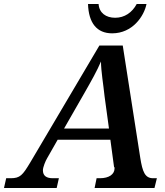

<svg xmlns="http://www.w3.org/2000/svg" viewBox="-63 -942 828 962"><path d="M499 -775C601 -775 659 -861 671 -922H622C599 -879 561 -853 514 -853C468 -853 434 -877 431 -922H378C381 -827 422 -775 499 -775ZM232 -49H202C171 -49 152 -60 152 -89C152 -104 165 -136 173 -149L226 -242H490L509 -101C508 -107 511 -108 511 -99C511 -69 484 -49 437 -49H421L411 0H711L723 -49H704C663 -49 651 -82 640 -150L552 -714H435L88 -127C50 -64 38 -49 -10 -49H-32L-43 0H221ZM360 -476C396 -539 423 -587 443 -634C443 -586 455 -518 461 -459L483 -298H258Z"/></svg>

Font: Noto Serif Semi
Style: Italic
Weight: 600
Italic angle: -12°
Designer: Monotype Design Team
Foundry: Monotype Imaging Inc.
Version: Version 1.901